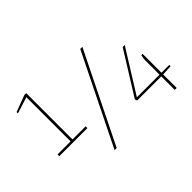

<svg xmlns="http://www.w3.org/2000/svg" viewBox="-134 -1184 1542 1542"><g transform="rotate(-45 637.5 -413.0)"><path d="M815 -770H839L459 0H435ZM1119 -154H846L838 -173L1067 -540H1090L862 -174H1119V-346L1126 -388H1141V-174H1230V-159L1141 -154V-1H1119ZM406 -300V-280H87V-300H235V-802L95 -758V-773L236 -826H257V-300Z"/></g></svg>

Font: Exo Thin
Style: Regular
Weight: 250
Designer: Natanael Gama
Foundry: Natanael Gama
Version: Version 1.500; ttfautohint (v1.6)